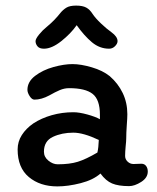

<svg xmlns="http://www.w3.org/2000/svg" viewBox="-20 -661 561 686"><path d="M311 -611Q321 -596 341 -577Q361 -558 378 -546Q400 -530 400 -514Q400 -505 391 -496Q382 -487 370 -487Q336 -487 308.5 -510Q281 -533 254 -571Q233 -541 199 -514Q165 -487 137 -487Q121 -487 114 -495.5Q107 -504 107 -514Q107 -522 119.5 -537.5Q132 -553 147 -565Q175 -588 196 -615Q205 -626 217 -633.5Q229 -641 252 -641Q275 -641 288 -634Q301 -627 311 -611ZM441 4Q403 4 380.5 -5.5Q358 -15 339 -41Q313 -18 268 -6.5Q223 5 185 5Q123 5 83 -28.5Q43 -62 43 -127Q43 -155 58 -178.5Q73 -202 99 -220Q128 -239 165 -249.5Q202 -260 242 -260Q263 -260 292 -252Q321 -244 337 -235V-251Q337 -305 311 -325.5Q285 -346 227 -346Q210 -346 193.5 -339Q177 -332 156 -320Q128 -305 103 -305Q94 -305 86 -317.5Q78 -330 78 -340Q78 -369 105.5 -390Q133 -411 171 -421.5Q209 -432 239 -432Q269 -432 308 -420.5Q347 -409 372 -389Q402 -363 418.5 -328.5Q435 -294 435 -253Q435 -240 433 -214Q431 -186 431 -166Q431 -157 429 -139Q427 -117 427 -104Q427 -92 436 -83.5Q445 -75 457 -75L485 -76Q496 -76 502 -68Q508 -60 508 -48Q508 -26 484.5 -11Q461 4 441 4ZM328 -116Q332 -133 333 -161Q278 -187 242 -187Q201 -187 169 -172Q137 -157 137 -119Q137 -100 153 -87Q169 -74 186 -74Q229 -74 258 -83Q287 -92 328 -116Z"/></svg>

Font: Itim
Style: Regular
Weight: 400
Designer: Suppakit Chalermlarp
Version: Version 1.002g